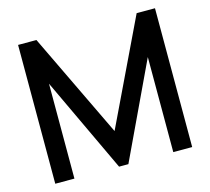

<svg xmlns="http://www.w3.org/2000/svg" viewBox="-106 -876 1098 1002"><g transform="rotate(-15 442.5 -375.0)"><path d="M812.5 -750V0H710.4V-513.7L467.8 0H417.5L176.3 -512.7V0H72.8V-750H171.9L442.9 -185.5L713.4 -750Z"/></g></svg>

Font: Manrope3 Semibold
Style: Regular
Weight: 600
Width: 4
Designer: Mikhail Sharanda
Foundry: Mikhail Sharanda
Version: Version 3.000;PS 003.000;hotconv 1.0.88;makeotf.lib2.5.64775